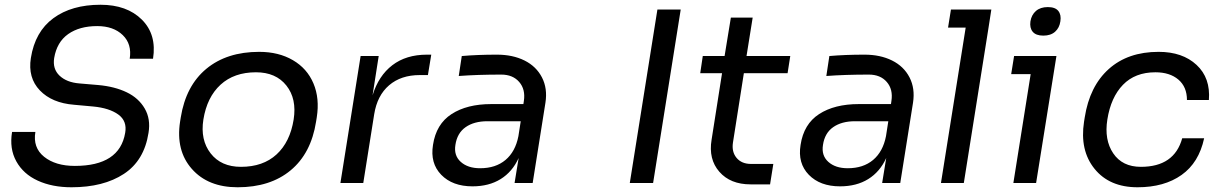

<svg xmlns="http://www.w3.org/2000/svg" viewBox="-20 -770 5139 808"><path d="M280.8 18.1Q199.7 18.1 138.9 -9.8Q78.1 -37.6 48.6 -91.1Q19 -144.5 30.8 -214.8H128.9Q117.7 -148.9 165.5 -110.4Q213.4 -71.8 294.9 -71.8Q483.4 -71.8 506.8 -210.9Q515.6 -260.7 477.8 -288.1Q439.9 -315.4 372.1 -321.8L292 -329.1Q198.7 -336.4 147.7 -389.6Q96.7 -442.9 109.9 -525.9Q127.4 -636.7 204.6 -693.4Q281.7 -750 402.8 -750Q514.2 -750 577.1 -687.3Q640.1 -624.5 624 -522.9H525.9Q535.6 -584.5 496.6 -622.3Q457.5 -660.2 389.2 -660.2Q314.5 -660.2 266.8 -626.5Q219.2 -592.8 208 -525.9Q200.7 -480 230.5 -451.7Q260.3 -423.3 314 -418.9L394 -412.1Q462.9 -405.8 513.2 -381.6Q563.5 -357.4 589.1 -313.2Q614.7 -269 605 -210.9Q586.9 -94.2 501.2 -38.1Q415.5 18.1 280.8 18.1Z M980 18.1Q855.5 18.1 787.4 -59.1Q719.2 -136.2 737.8 -257.8L740.7 -275.9Q762.2 -409.2 848.4 -480.5Q934.6 -551.8 1070.8 -551.8Q1152.8 -551.8 1212.6 -516.8Q1272.5 -481.9 1299.1 -418.9Q1325.7 -356 1313 -275.9L1310.1 -257.8Q1289.1 -124.5 1203.1 -53.2Q1117.2 18.1 980 18.1ZM994.1 -67.9Q1086.9 -67.9 1143.8 -120.1Q1200.7 -172.4 1215.8 -267.1Q1229.5 -354 1185.3 -409.9Q1141.1 -465.8 1057.1 -465.8Q965.3 -465.8 908.2 -413.6Q851.1 -361.3 835.9 -267.1Q822.3 -181.2 866.5 -124.5Q910.6 -67.9 994.1 -67.9Z M1508.8 0H1412.6L1497.6 -534.2H1573.7L1547.9 -369.1Q1573.2 -451.2 1631.1 -495.6Q1689 -540 1776.9 -540H1794.9L1780.8 -454.1H1746.6Q1667.5 -454.1 1617.4 -411.1Q1567.4 -368.2 1554.7 -289.1Z M1968.3 14.2Q1884.3 14.2 1836.9 -34.4Q1789.6 -83 1802.2 -160.2Q1815.4 -248 1880.4 -290Q1945.3 -332 2047.4 -332H2182.6L2184.6 -345.2Q2191.9 -394 2165 -425Q2138.2 -456.1 2089.4 -456.1Q1989.7 -456.1 1910.6 -450.2L1923.3 -534.2Q1989.7 -540 2071.3 -540Q2137.7 -540 2187.3 -515.4Q2236.8 -490.7 2260.7 -444.3Q2284.7 -397.9 2275.4 -337.9L2221.7 0H2145.5L2162.6 -105Q2136.2 -46.9 2086.9 -16.4Q2037.6 14.2 1968.3 14.2ZM2000.5 -62Q2065.9 -62 2107.4 -96.9Q2148.9 -131.8 2161.6 -196.8L2171.4 -259.8H2031.2Q1975.1 -259.8 1939.5 -234.9Q1903.8 -210 1896.5 -160.2Q1889.2 -115.7 1918.9 -88.9Q1948.7 -62 2000.5 -62Z M2728.5 0H2630.4L2746.6 -730H2844.7Z M3220.7 5.9H3138.7Q3053.7 5.9 3007.3 -47.1Q2960.9 -100.1 2974.6 -182.1L3018.6 -461.9H2926.8L2937.5 -534.2H3029.3L3055.7 -695.8H3147.5L3121.6 -534.2H3305.7L3294.4 -461.9H3110.4L3064.5 -169.9Q3058.6 -130.9 3079.8 -105.5Q3101.1 -80.1 3140.6 -80.1H3234.4Z M3515.1 14.2Q3431.2 14.2 3383.8 -34.4Q3336.4 -83 3349.1 -160.2Q3362.3 -248 3427.2 -290Q3492.2 -332 3594.2 -332H3729.5L3731.4 -345.2Q3738.8 -394 3711.9 -425Q3685.1 -456.1 3636.2 -456.1Q3536.6 -456.1 3457.5 -450.2L3470.2 -534.2Q3536.6 -540 3618.2 -540Q3684.6 -540 3734.1 -515.4Q3783.7 -490.7 3807.6 -444.3Q3831.5 -397.9 3822.3 -337.9L3768.6 0H3692.4L3709.5 -105Q3683.1 -46.9 3633.8 -16.4Q3584.5 14.2 3515.1 14.2ZM3547.4 -62Q3612.8 -62 3654.3 -96.9Q3695.8 -131.8 3708.5 -196.8L3718.3 -259.8H3578.1Q3522 -259.8 3486.3 -234.9Q3450.7 -210 3443.4 -160.2Q3436 -115.7 3465.8 -88.9Q3495.6 -62 3547.4 -62Z M4036.1 0H3939.9L4043.9 -653.8H3969.7L3981.9 -730H4151.9L4140.1 -653.8Z M4316.4 -680.2Q4320.8 -707.5 4339.6 -723.9Q4358.4 -740.2 4389.6 -740.2Q4420.9 -740.2 4433.8 -723.9Q4446.8 -707.5 4442.4 -680.2Q4438.5 -652.8 4420.2 -636.5Q4401.9 -620.1 4370.6 -620.1Q4339.4 -620.1 4325.9 -636.5Q4312.5 -652.8 4316.4 -680.2ZM4340.3 0H4244.6L4317.4 -458H4235.4L4247.6 -534.2H4425.8L4413.6 -458Z M4767.1 18.1Q4648.9 18.1 4586.2 -59.6Q4523.4 -137.2 4542 -257.8L4544.9 -275.9Q4565.4 -407.2 4646 -479.5Q4726.6 -551.8 4856 -551.8Q4956.5 -551.8 5015.6 -496.8Q5074.7 -441.9 5067.4 -349.1H4975.1Q4975.1 -404.3 4939 -435.1Q4902.8 -465.8 4842.3 -465.8Q4756.8 -465.8 4705.8 -413.1Q4654.8 -360.4 4640.1 -267.1Q4626.5 -181.6 4664.8 -124.8Q4703.1 -67.9 4781.2 -67.9Q4921.9 -67.9 4955.1 -188H5047.4Q5025.4 -85.4 4952.4 -33.7Q4879.4 18.1 4767.1 18.1Z"/></svg>

Font: Sora Italic
Style: Regular
Weight: 400
Designer: Jonathan Barnbrook, Julián Moncada
Foundry: Barnbrook Fonts
Version: Version 2.000